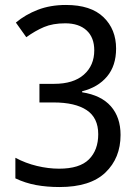

<svg xmlns="http://www.w3.org/2000/svg" viewBox="-20 -744 560 774"><path d="M448 -548Q448 -479 411.5 -435.5Q375 -392 311 -376V-372Q388 -360 427 -315.5Q466 -271 466 -200Q466 -107 405 -48.5Q344 10 220 10Q169 10 125.5 2Q82 -6 42 -25V-108Q83 -86 129 -75Q175 -64 218 -64Q301 -64 338.5 -101.5Q376 -139 376 -203Q376 -269 329.5 -300Q283 -331 196 -331H139V-406H198Q276 -406 318 -443Q360 -480 360 -541Q360 -593 329 -621.5Q298 -650 243 -650Q193 -650 157.5 -635Q122 -620 86 -594L44 -653Q82 -685 132.5 -704.5Q183 -724 246 -724Q346 -724 397 -675Q448 -626 448 -548Z"/></svg>

Font: Noto Sans Hebrew SemiCondensed
Style: Regular
Weight: 400
Width: 4
Designer: Monotype Design Team
Foundry: Monotype Imaging Inc.
Version: Version 2.004; ttfautohint (v1.8.4.7-5d5b)